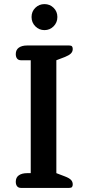

<svg xmlns="http://www.w3.org/2000/svg" viewBox="-20 -917 434 937"><path d="M134 -834Q134 -861 152.5 -879Q171 -897 197 -897Q223 -897 241.5 -879Q260 -861 260 -834Q260 -807 241.5 -788.5Q223 -770 197 -770Q171 -770 152.5 -788.5Q134 -807 134 -834ZM82 0Q70 0 63.5 -8Q57 -16 57 -30Q57 -51 72 -61.5Q87 -72 113 -72H130V-623H82Q70 -623 63.5 -631Q57 -639 57 -653Q57 -674 72 -684.5Q87 -695 112 -695H318Q328 -695 331.5 -690.5Q335 -686 335 -678Q335 -665 326 -656Q317 -647 297 -639L255 -623V-72L297 -56Q318 -48 326.5 -39Q335 -30 335 -17Q335 -9 331.5 -4.5Q328 0 318 0Z"/></svg>

Font: Maitree Semibold
Style: Regular
Weight: 600
Designer: CadsonDemak Team
Foundry: CadsonDemak
Version: Version 1.010